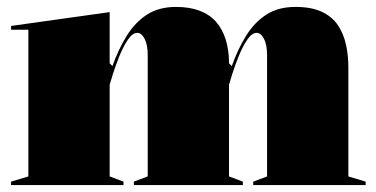

<svg xmlns="http://www.w3.org/2000/svg" viewBox="-20 -535 1087 555"><path d="M12 0V-10L62 -25V-449H12V-460L297 -500V-352L305 -344Q322 -392 346 -431Q370 -470 404.5 -492.5Q439 -515 489 -515Q528 -515 557 -504Q586 -493 604.5 -472Q623 -451 632.5 -420.5Q642 -390 642 -352V-25L682 -10V0H367V-10L407 -25V-375Q407 -406 398 -423Q389 -440 377 -440Q363 -440 349.5 -420Q336 -400 325 -372.5Q314 -345 306.5 -321.5Q299 -298 297 -290V-25L337 -10V0ZM712 0V-10L752 -25V-375Q752 -406 743 -423Q734 -440 722 -440Q708 -440 694.5 -420Q681 -400 670 -372.5Q659 -345 651.5 -321.5Q644 -298 642 -290V-352L650 -344Q667 -392 691 -431Q715 -470 749.5 -492.5Q784 -515 834 -515Q880 -515 910 -501Q940 -487 956.5 -462.5Q973 -438 980 -406.5Q987 -375 987 -340V-25L1037 -10V0Z"/></svg>

Font: Kalnia Thin
Style: Bold
Weight: 700
Version: Version 1.105